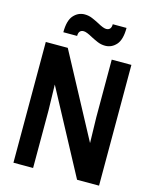

<svg xmlns="http://www.w3.org/2000/svg" viewBox="-144 -1104 962 1198"><g transform="rotate(15 337.5 -504.5)"><path d="M522 -853ZM424 -853Q398 -853 374.5 -863Q351 -873 330 -884Q291 -906 273 -906Q240 -906 240 -867H151Q151 -943 180.5 -976Q210 -1009 252 -1009Q278 -1009 301.5 -999Q325 -989 346 -978Q385 -956 403 -956Q436 -956 436 -995H525Q525 -919 495.5 -886Q466 -853 424 -853ZM614 0H472L184 -538L188 -373V0H61V-780H203L491 -242L487 -407V-780H614Z"/></g></svg>

Font: Tanohe Sans SemiBold
Style: Regular
Weight: 600
Designer: Village Type and Design LLC & Cristiano Sobral
Foundry: Cooper Hewitt Smithsonian Design Museum
Version: Version 1.00;September 29, 2021;FontCreator 13.0.0.2655 64-b